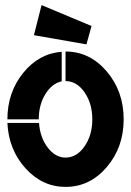

<svg xmlns="http://www.w3.org/2000/svg" viewBox="-20 -730 514 753"><path d="M339 -628 319 -556 113 -592 143 -710ZM222 -527V-411Q184 -403 158 -361Q132 -319 132 -262H9Q9 -367 70.5 -443.5Q132 -520 222 -527ZM237 -412V-528Q332 -528 398.5 -450Q465 -372 465 -262Q465 -152 398.5 -74.5Q332 3 237 3Q146 3 80 -70Q14 -143 9 -248H133Q137 -191 167 -151.5Q197 -112 237 -112Q281 -112 311.5 -156Q342 -200 342 -262Q342 -324 311.5 -368Q281 -412 237 -412Z"/></svg>

Font: BroshK
Style: Medium
Weight: 500
Designer: gluk
Foundry: gluk
Version: Version 0.60